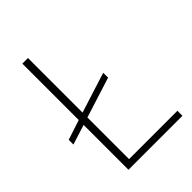

<svg xmlns="http://www.w3.org/2000/svg" viewBox="-204 -796 893 893"><g transform="rotate(-45 242.5 -349.0)"><path d="M462 -33V0H107V-295L9 -264V-295L107 -327V-698H144V-339L343 -402V-370L144 -307V-33Z"/></g></svg>

Font: IBM Plex Sans ExtraLight
Style: Regular
Weight: 250
Designer: Mike Abbink, Paul van der Laan, Pieter van Rosmalen
Foundry: Bold Monday
Version: Version 3.201